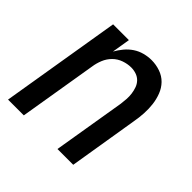

<svg xmlns="http://www.w3.org/2000/svg" viewBox="-142 -656 783 783"><g transform="rotate(45 250.0 -264.0)"><path d="M6 0 92 -520H183L170 -441Q180 -459 194 -476Q208 -493 226 -505Q244 -517 265 -522.5Q286 -528 306 -528Q332 -528 356.5 -519.5Q381 -511 398 -493.5Q415 -476 424 -452.5Q433 -429 436 -404Q439 -379 437.5 -352.5Q436 -326 431 -299L382 0H291L343 -313Q345 -328 346 -343.5Q347 -359 345 -374Q343 -389 338 -403Q333 -417 323 -427.5Q313 -438 298.5 -443Q284 -448 269 -448Q248 -448 226.5 -440.5Q205 -433 189 -417Q173 -401 164.5 -380Q156 -359 153 -338L97 0Z"/></g></svg>

Font: Iosevka Medium
Style: Italic
Weight: 500
Italic angle: -9°
Monospace: yes
Designer: Belleve Invis
Foundry: Belleve Invis
Version: Version 32.5.0; ttfautohint (v1.8.4)